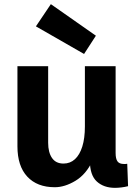

<svg xmlns="http://www.w3.org/2000/svg" viewBox="-20 -888 647 925"><path d="M385 -628 153 -761 225 -868 442 -716ZM413 -114H426Q395 -48 343.5 -17Q292 14 244 14Q159 14 111.5 -37Q64 -88 64 -183V-569H212V-200Q212 -154 230.5 -127Q249 -100 286 -100Q318 -100 341 -121Q364 -142 376.5 -182Q389 -222 389 -279V-569H537V-151Q537 -123 546 -110.5Q555 -98 577 -98Q581 -98 585 -98Q589 -98 593 -99L597 9Q581 13 564.5 15Q548 17 534 17Q480 17 446.5 -13.5Q413 -44 413 -114Z"/></svg>

Font: Yaldevi ExtraLight
Style: Bold
Weight: 700
Version: Version 1.100